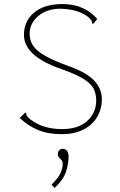

<svg xmlns="http://www.w3.org/2000/svg" viewBox="-20 -651 590 946"><path d="M284 10Q217 10 167.5 -10.5Q118 -31 77 -70L99 -91L105 -97L110 -92Q108 -86 112 -80.5Q116 -75 128 -64Q190 -15 285 -15Q367 -15 410.5 -55.5Q454 -96 454 -156Q454 -188 441.5 -213.5Q429 -239 391 -262.5Q353 -286 279 -312Q98 -375 98 -479Q98 -547 148 -589Q198 -631 288 -631Q344 -631 388 -611Q432 -591 459 -557L444 -539L438 -533L433 -537Q435 -543 431 -549Q427 -555 416 -566Q366 -606 278 -608Q211 -608 168.5 -572Q126 -536 126 -484Q126 -452 142.5 -426.5Q159 -401 201.5 -376.5Q244 -352 322 -324Q408 -293 445 -253Q482 -213 482 -162Q482 -115 459.5 -76Q437 -37 392.5 -13.5Q348 10 284 10ZM249 275 234 259Q269 224 279 200Q289 176 289 157Q289 145 283 138Q277 131 271 125Q265 119 265 108Q265 97 272 89.5Q279 82 290 82Q302 82 310 92.5Q318 103 318 121Q318 152 306 192.5Q294 233 249 275Z"/></svg>

Font: Inconsolata SemiExpanded ExtraLight
Style: Regular
Weight: 200
Width: 6
Monospace: yes
Designer: Raph Levien, Cyreal, Brenton Simpson
Foundry: Raph Levien, Cyreal, Google
Version: Version 3.001; ttfautohint (v1.8.2.53-6de2)